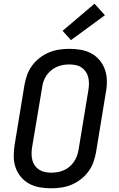

<svg xmlns="http://www.w3.org/2000/svg" viewBox="-20 -1006 640 1034"><path d="M255 8Q223 8 192.5 2.5Q162 -3 136.5 -17Q111 -31 92 -54Q73 -77 63.5 -105Q54 -133 54 -164.5Q54 -196 59 -227L112 -550Q117 -577 126.5 -603.5Q136 -630 153.5 -653.5Q171 -677 194.5 -695Q218 -713 245 -724Q272 -735 299.5 -739Q327 -743 354 -743Q386 -743 416.5 -737.5Q447 -732 472.5 -718Q498 -704 517 -681Q536 -658 545.5 -630Q555 -602 555.5 -570.5Q556 -539 550 -508L497 -185Q492 -158 482.5 -131.5Q473 -105 455.5 -81.5Q438 -58 414.5 -40Q391 -22 364.5 -11Q338 0 310 4Q282 8 255 8ZM256 -76Q273 -76 290 -79Q307 -82 323.5 -89Q340 -96 354 -108Q368 -120 378 -134.5Q388 -149 394 -165.5Q400 -182 403 -199L456 -521Q459 -539 459 -556.5Q459 -574 455 -590.5Q451 -607 441.5 -620.5Q432 -634 418.5 -643Q405 -652 387.5 -655.5Q370 -659 353 -659Q336 -659 319 -656Q302 -653 286 -646Q270 -639 255.5 -627Q241 -615 231 -600.5Q221 -586 215 -569.5Q209 -553 207 -536L153 -214Q150 -196 150 -178.5Q150 -161 154 -144.5Q158 -128 167.5 -114.5Q177 -101 191 -92Q205 -83 222 -79.5Q239 -76 256 -76ZM362 -790 317 -840 489 -986 545 -924Z"/></svg>

Font: Iosevka SS04 Medium Extended
Style: Italic
Weight: 500
Width: 7
Italic angle: -9°
Monospace: yes
Designer: Belleve Invis
Foundry: Belleve Invis
Version: Version 19.0.0; ttfautohint (v1.8.4)